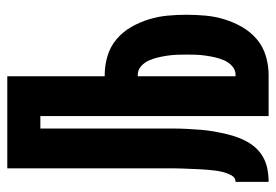

<svg xmlns="http://www.w3.org/2000/svg" viewBox="-138 -638 775 540"><g transform="rotate(-90 250.0 -367.5)"><path d="M194 0V-642H159V-307Q159 -288 159 -268.5Q159 -249 158 -229.5Q157 -210 155.5 -191Q154 -172 150.5 -152.5Q147 -133 142.5 -114.5Q138 -96 130.5 -78Q123 -60 111.5 -44.5Q100 -29 83.5 -18.5Q67 -8 48 -4Q29 0 9 0V-93Q21 -93 27 -104Q33 -115 36 -126Q39 -137 40.5 -148.5Q42 -160 43 -171.5Q44 -183 44.5 -195Q45 -207 45.5 -218.5Q46 -230 46.5 -241.5Q47 -253 47 -264.5Q47 -276 47 -287.5Q47 -299 47 -311V-735H306V-461H310Q337 -461 363.5 -453Q390 -445 410.5 -427.5Q431 -410 444.5 -386.5Q458 -363 466 -337Q474 -311 476.5 -284.5Q479 -258 479 -231Q479 -204 476.5 -177Q474 -150 466 -124Q458 -98 444.5 -74.5Q431 -51 410.5 -33.5Q390 -16 363.5 -8Q337 0 310 0ZM306 -93H310Q324 -93 334.5 -102.5Q345 -112 350.5 -124.5Q356 -137 359 -150Q362 -163 364 -176.5Q366 -190 366.5 -203.5Q367 -217 367 -231Q367 -244 366.5 -257.5Q366 -271 364 -284.5Q362 -298 359 -311Q356 -324 350.5 -336.5Q345 -349 334.5 -358.5Q324 -368 310 -368H306Z"/></g></svg>

Font: Iosevka Heavy
Style: Regular
Weight: 900
Monospace: yes
Designer: Belleve Invis
Foundry: Belleve Invis
Version: Version 32.5.0; ttfautohint (v1.8.4)